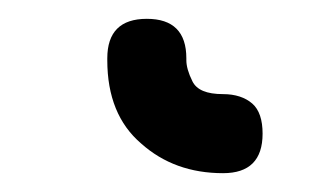

<svg xmlns="http://www.w3.org/2000/svg" viewBox="-20 16 352 204"><path d="M217 200C245 200 259 186 259 158C259 158 259 158 259 158C259 143.5 255.5 132.5 248 126C240.5 119.5 230 116 217 116C217 116 217 116 217 116C199.5 116 189 111.5 184.5 102.5C180 93.5 178 86 178 80C178 80 178 78 178 78C178 78 178 78 178 78C178 50 164 36 136 36C136 36 136 36 136 36C108 36 94 50 94 78C94 78 94 80 94 80C94 80 94 80 94 80C94 118.5 106 148 130 168.5C153.5 189.5 182.5 200 217 200C217 200 217 200 217 200Z"/></svg>

Font: Jura-Fortis-Bold
Style: Bold
Weight: 500
Designer: Daniel Johnson, Alexei Vanyashin, Mirko Velimirovic
Foundry: Daniel Johnson
Version: ""